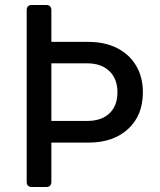

<svg xmlns="http://www.w3.org/2000/svg" viewBox="-20 -750 640 770"><path d="M108 0Q87 0 87 -21V-709Q87 -730 108 -730H165Q186 -730 186 -709V-582H334Q401 -582 450 -557Q499 -532 526 -486.5Q553 -441 553 -380Q553 -287 493.5 -232.5Q434 -178 334 -178H186V-21Q186 0 165 0ZM186 -265H330Q387 -265 419 -295.5Q451 -326 451 -380Q451 -434 418.5 -465Q386 -496 330 -496H186Z"/></svg>

Font: Pitagon Sans Mono Medium
Style: Regular
Weight: 500
Monospace: yes
Designer: Travis Tran
Foundry: Pitagon
Version: Version 1.001; ttfautohint (v1.8.4.7-5d5b);gftools[0.9.26]